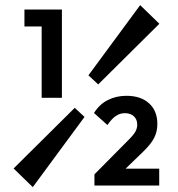

<svg xmlns="http://www.w3.org/2000/svg" viewBox="-20 -732 710 766"><path d="M278.2 -301.8 317.2 -265.5 110.8 14.5 34.2 -59.8ZM371.8 -395.2 332.8 -431.5 539.2 -711.5 615.8 -637.2ZM146.2 -341.8V-694H227V-341.8ZM77.5 -626.5V-694H222V-626.5ZM356.8 -36.5 494.8 -175.8Q514.5 -195.8 521 -208.5Q527.5 -221.2 527.5 -234.8Q527.5 -255.5 514.2 -268Q501 -280.5 478.2 -280.5Q458.2 -280.5 441.9 -269.2Q425.5 -258 408.5 -233.2L355 -281.2Q377.2 -316.5 410.6 -333.1Q444 -349.8 484.5 -349.8Q541.5 -349.8 574.6 -319.8Q607.8 -289.8 607.8 -237.5Q607.8 -207 595 -181.9Q582.2 -156.8 550.8 -126.5L455.2 -34ZM356.8 8.2V-36.5L424.2 -59.2H615.2V8.2Z"/></svg>

Font: Marine Company Thin
Style: Regular
Weight: 100
Designer: Rodrigo Fuenzalida
Foundry: fragTYPE
Version: Version 1.000